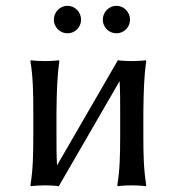

<svg xmlns="http://www.w3.org/2000/svg" viewBox="-20 -640 617 663"><path d="M95 -250V-179C95 -105 94 -54 85 0L87 3C99 1 123 0 135 0C147 0 171 1 183 3L393 -360C395 -327 395 -291 395 -250V-179C395 -105 394 -54 385 0L387 3C399 1 423 0 435 0C447 0 471 1 483 3L485 0C476 -57 475 -104 475 -179V-250C476 -325 477 -372 485 -429L483 -432C471 -430 447 -429 435 -429C423 -429 399 -430 387 -432L177 -69C175 -101 175 -135 175 -179V-250C176 -325 177 -372 185 -429L183 -432C171 -430 147 -429 135 -429C123 -429 99 -430 87 -432L85 -429C94 -375 95 -321 95 -250ZM166 -572C166 -546 187 -525 213 -525C239 -525 260 -546 260 -572C260 -598 239 -620 213 -620C187 -620 166 -598 166 -572ZM335 -572C335 -546 356 -525 382 -525C408 -525 429 -546 429 -572C429 -598 408 -620 382 -620C356 -620 335 -598 335 -572Z"/></svg>

Font: Libertinus Sans
Style: Regular
Weight: 400
Designer: Philipp H. Poll, Khaled Hosny
Foundry: Caleb Maclennan
Version: Version 7.050;RELEASE